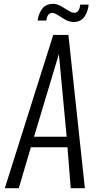

<svg xmlns="http://www.w3.org/2000/svg" viewBox="-20 -994 517 1014"><path d="M360.4 -878.4Q338.9 -879.4 305.4 -901.9Q272 -924.3 261.2 -925.3Q246.6 -927.7 236.8 -917.7Q227.1 -907.7 225.1 -885.7H179.2Q180.2 -897 183.3 -908.4Q186.5 -919.9 193.4 -932.9Q200.2 -945.8 209.5 -955.3Q218.8 -964.8 233.9 -969.7Q245.1 -973.6 258.3 -973.6Q263.2 -973.6 268.1 -973.1Q284.2 -971.7 303.7 -960.7Q323.2 -949.7 340.3 -938.7Q357.4 -927.7 366.7 -926.8Q382.8 -924.8 391.8 -935.1Q400.9 -945.3 403.8 -969.7H448.2Q446.3 -953.1 441.9 -938.7Q437.5 -924.3 428.2 -908.9Q418.9 -893.6 401.4 -884.8Q387.2 -877.9 368.7 -877.9Q364.7 -877.9 360.4 -878.4ZM5.4 0 261.2 -809.6H341.3L428.2 0H353.5L336.4 -216.3H143.1L79.1 0ZM159.7 -272H332L291 -708.5Z"/></svg>

Font: Oswald
Style: Light
Weight: 300
Designer: Vernon Adams
Foundry: Vernon Adams
Version: 3.0; ttfautohint (v0.95.6-bc232) -l 8 -r 50 -G 200 -x 0 -w "